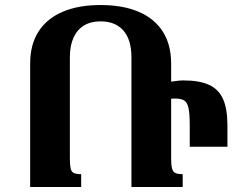

<svg xmlns="http://www.w3.org/2000/svg" viewBox="-20 -744 949 764"><path d="M303 0H100V-491Q100 -566 133 -618Q166 -670 229 -697Q292 -724 380 -724Q469 -724 532 -697Q595 -670 628 -618Q661 -566 661 -491V-114Q661 -88 664.5 -74Q668 -60 678 -55.5Q688 -51 707 -51V0H503V-516Q503 -586 471 -622.5Q439 -659 380 -659Q341 -659 314 -642.5Q287 -626 272.5 -594Q258 -562 258 -516V-114Q258 -88 261 -74Q264 -60 274 -55.5Q284 -51 303 -51ZM646 -417Q664 -419 679 -421.5Q694 -424 710 -424Q773 -424 811.5 -406.5Q850 -389 867.5 -350Q885 -311 885 -244V-160H735V-247Q735 -292 730 -314.5Q725 -337 712.5 -344.5Q700 -352 675 -352Q670 -352 659.5 -351Q649 -350 644 -348Z"/></svg>

Font: Noto Serif Armenian
Style: Bold
Weight: 700
Version: Version 2.007